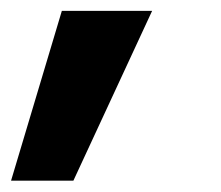

<svg xmlns="http://www.w3.org/2000/svg" viewBox="-46 -135 402 349"><path d="M-25.9 193.4 66.4 -115.2H230.5L87.4 193.4Z"/></svg>

Font: Inter 17pt ExtraBold
Style: Italic
Weight: 800
Italic angle: -9.3988°
Version: Version 4.001;git-66647c0bb